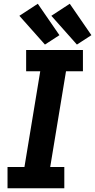

<svg xmlns="http://www.w3.org/2000/svg" viewBox="-20 -1001 506 1021"><path d="M20 0H322V-113H247L331 -622H421V-735H119V-622H194L110 -113H20ZM389 -764 466 -814 351 -981 253 -917ZM219 -764 296 -814 181 -981 83 -917Z"/></svg>

Font: Iosevka Sparkle XBdObl
Style: Regular
Weight: 800
Italic angle: -9°
Designer: Belleve Invis
Foundry: Belleve Invis
Version: Version 4.5.0; ttfautohint (v1.8.3)